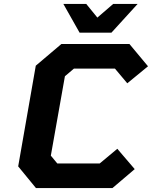

<svg xmlns="http://www.w3.org/2000/svg" viewBox="-20 -962 777 982"><path d="M387 -795 304 -942H421L478 -872L559 -942H684L550 -795ZM164 0 73 -111 163 -626 294 -737H642L737 -623L631 -536L568 -611H358L312 -572L240 -166L273 -126H490L580 -201L669 -97L555 0Z"/></svg>

Font: Tomorrow SemiBold
Style: Italic
Weight: 600
Italic angle: -10°
Designer: Tony de Marco, Monica Rizzolli
Foundry: Just in Type
Version: Version 2.002